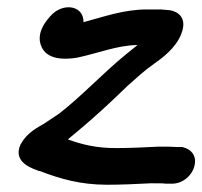

<svg xmlns="http://www.w3.org/2000/svg" viewBox="-20 -498 557 529"><path d="M94 -370C109 -334 155 -333 192 -339C253 -352 302 -373 359 -374L328 -349C264 -297 205 -233 143 -185C126 -174 112 -164 101 -157C88 -149 55 -134 38 -102L37 -101C12 -48 76 -32 87 -27H89C144 -6 200 11 275 11C315 11 358 9 395 7C417 7 431 7 436 8H450C483 10 510 -15 516 -42C523 -72 503 -88 485 -92L483 -93H465C455 -94 440 -94 418 -94H417C381 -92 337 -90 299 -90C245 -90 205 -100 167 -114C206 -146 250 -184 287 -219L332 -262C359 -286 376 -302 404 -322C424 -336 465 -365 480 -406C497 -451 468 -467 447 -470C438 -471 430 -471 423 -472H385C320 -472 264 -451 210 -437C211 -481 159 -491 125 -460C111 -446 77 -409 94 -370Z"/></svg>

Font: Stray Cat
Style: ExBlkCnObl
Weight: 1000
Version: Version 1.0